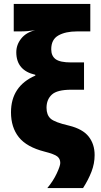

<svg xmlns="http://www.w3.org/2000/svg" viewBox="-20 -780 513 978"><path d="M206 -8Q257 5 272 17Q287 29 287 50Q287 65 269 103.5Q251 142 221 178H403Q430 136 446 94.5Q462 53 462 10Q462 -46 431.5 -84.5Q401 -123 332 -140Q258 -157 237.5 -176Q217 -195 217 -231Q217 -273 244 -298Q271 -323 343 -323H408V-462H342Q286 -462 263.5 -478.5Q241 -495 241 -529Q241 -579 277.5 -599.5Q314 -620 372 -620H440V-760H50V-620H79Q104 -620 120 -621.5Q136 -623 159 -626Q113 -615 88 -583.5Q63 -552 63 -514Q63 -421 160 -399V-395Q36 -341 36 -208Q36 -131 76 -81Q116 -31 206 -8Z"/></svg>

Font: Noto Sans UI SemiCondensed Black
Style: Regular
Weight: 900
Width: 4
Designer: Monotype Design Team
Foundry: Monotype Imaging Inc.
Version: 1.001